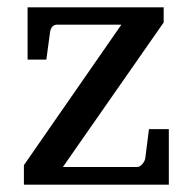

<svg xmlns="http://www.w3.org/2000/svg" viewBox="-20 -502 515 522"><path d="M439 0H45V-53L310 -435H136Q119 -435 116 -414L106 -340H55V-482H425V-441L151 -48H353Q360 -48 367 -56Q374 -64 375 -72L385 -151H439Z"/></svg>

Font: Apparatus SIL
Style: Regular
Weight: 400
Version: Version 1.0